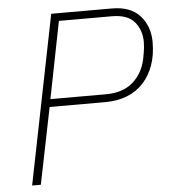

<svg xmlns="http://www.w3.org/2000/svg" viewBox="-51 -744 698 791"><g transform="rotate(-5 298.0 -349.0)"><path d="M50 0 190 -698H441Q518 -698 557 -654.5Q596 -611 596 -545Q596 -492 581 -450Q566 -408 538.5 -378Q511 -348 471 -332Q431 -316 381 -316H150L86 0ZM156 -348H385Q456 -348 497.5 -384.5Q539 -421 551 -479Q557 -509 558.5 -524.5Q560 -540 560 -549Q560 -598 531.5 -632Q503 -666 438 -666H219Z"/></g></svg>

Font: IBM Plex Sans ExtLt
Style: Italic
Weight: 200
Italic angle: -11°
Designer: Mike Abbink, Paul van der Laan, Pieter van Rosmalen
Foundry: Bold Monday
Version: Version 3.005